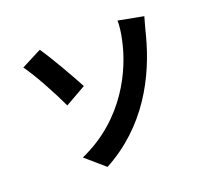

<svg xmlns="http://www.w3.org/2000/svg" viewBox="-132 -928 1264 1144"><g transform="rotate(-20 500.0 -355.5)"><path d="M245 -59 364 44C646 -107 784 -371 847 -614C852 -634 866 -688 877 -725L718 -755C719 -731 714 -678 703 -633C668 -465 546 -192 245 -59ZM95 -684C149 -609 223 -471 264 -382L396 -457C359 -527 272 -680 223 -750L95 -684Z"/></g></svg>

Font: Noto Sans Japanese Bold
Style: Bold
Weight: 700
Designer: Ryoko NISHIZUKA (kana & ideographs); Paul D. Hunt (Latin, Greek & Cyrillic); Wenlong ZHANG (bopomofo); Sandoll Communica
Foundry: Adobe Systems Incorporated
Version: Version 1.000;PS 1;hotconv 1.0.78;makeotf.lib2.5.61930